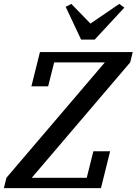

<svg xmlns="http://www.w3.org/2000/svg" viewBox="-45 -965 701 985"><path d="M-12 -53 493 -645H233L202 -522H116L160 -698H636L623 -645L118 -53H400L434 -189H520L473 0H-25ZM292 -930 321 -945 419 -844 567 -945 593 -926 441 -762H371Z"/></svg>

Font: IBM Plex Serif Medium
Style: Italic
Weight: 500
Italic angle: -14°
Designer: Mike Abbink, Paul van der Laan, Pieter van Rosmalen
Foundry: Bold Monday
Version: Version 2.5